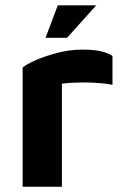

<svg xmlns="http://www.w3.org/2000/svg" viewBox="-20 -709 468 729"><path d="M66 0V-452.7Q80.1 -464.7 116 -480.6Q151.9 -496.4 198.6 -508.5Q245.4 -520.6 291.8 -520.6Q339 -520.6 365.9 -513.7Q392.8 -506.8 407.1 -496.4V-386.9Q389.5 -390.6 363.6 -393Q337.7 -395.5 309.8 -395.8Q281.9 -396.1 256.8 -394.9Q231.7 -393.7 215 -391.1V0ZM152.9 -565.4 199.4 -688.8H345.5L234.5 -565.4Z"/></svg>

Font: Maven Pro
Style: Regular
Weight: 400
Designer: Joe Prince
Foundry: Joe Prince
Version: Version 2.103